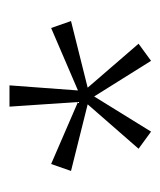

<svg xmlns="http://www.w3.org/2000/svg" viewBox="14 -618 346 415"><g transform="rotate(-90 187.5 -410.0)"><path d="M350 -430 206 -394 301 -284 264 -257 187 -380 111 -257 74 -284 170 -394 26 -430 41 -473 175 -415 165 -563H211L200 -415L335 -473Z"/></g></svg>

Font: Darker Grotesque Light
Style: Regular
Weight: 400
Version: Version 1.000;gftools[0.9.28]